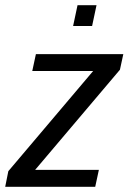

<svg xmlns="http://www.w3.org/2000/svg" viewBox="-33 -718 494 738"><path d="M-13 0 -1 -60 325 -445H91L105 -510H441L428 -450L102 -65H347L333 0ZM248 -618 265 -698H338L321 -618Z"/></svg>

Font: Saira SemiCondensed
Style: Italic
Weight: 400
Width: 4
Italic angle: -12°
Designer: Hector Gatti with collaboration of the Omnibus-Type team
Foundry: Omnibus-Type
Version: Version 1.101